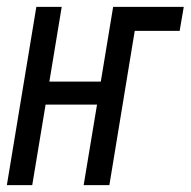

<svg xmlns="http://www.w3.org/2000/svg" viewBox="-25 -540 556 560"><path d="M-5 0 81 -520H155L119 -302H269L305 -520H511L499 -450H368L294 0H219L258 -235H108L69 0Z"/></svg>

Font: Iosevka
Style: Italic
Weight: 400
Italic angle: -9°
Monospace: yes
Designer: Belleve Invis
Foundry: Belleve Invis
Version: Version 32.5.0; ttfautohint (v1.8.4)